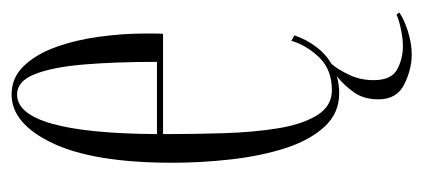

<svg xmlns="http://www.w3.org/2000/svg" viewBox="-210 -356 696 315"><g transform="rotate(-90 137.5 -198.0)"><path d="M142.5 11Q109.5 11 87.2 -13.5Q65 -38 52.2 -78Q39.5 -118 34 -166.5Q28.5 -215 28.5 -262.5Q28.5 -391.5 60.5 -459Q92.5 -526.5 140.5 -526.5Q168 -526.5 187.2 -506.5Q206.5 -486.5 218.2 -454Q230 -421.5 235.2 -383Q240.5 -344.5 240.5 -307Q240.5 -299.5 240.5 -292.2Q240.5 -285 240 -278H75.5V-275.5Q75.5 -227 77 -178.2Q78.5 -129.5 85 -89.5Q91.5 -49.5 106.5 -25.2Q121.5 -1 147.5 -1Q181.5 -1 201.5 -22Q221.5 -43 228.5 -67.5L237.5 -62.5Q231 -43.5 219.2 -27.5Q207.5 -11.5 190.5 -1.5Q181.5 9 172.8 27.2Q164 45.5 164 67.5Q164 96.5 181.5 106Q199 115.5 220 115.5Q232.5 115.5 247.8 112.2Q263 109 271.5 105L275 109.5Q265 117 244.8 123.5Q224.5 130 206 130Q182 130 157.2 117.8Q132.5 105.5 132.5 75.5Q132.5 51.5 144 35.2Q155.5 19 170.5 7Q157.5 11 142.5 11ZM140.5 -517.5Q77 -517.5 75.5 -288H194Q194 -355 189.8 -406.8Q185.5 -458.5 174 -488Q162.5 -517.5 140.5 -517.5Z"/></g></svg>

Font: Imbue 100pt ExtraLight
Style: Regular
Weight: 200
Designer: Tyler Finck
Foundry: Etcetera Type Company
Version: Version 1.102; ttfautohint (v1.8.3)